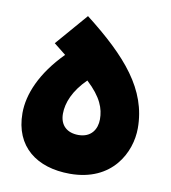

<svg xmlns="http://www.w3.org/2000/svg" viewBox="-69 -628 618 692"><g transform="rotate(10 240.0 -281.5)"><path d="M445 -200C445 -342 352 -447 198 -567L97 -450L141 -415C60 -333 26 -251 26 -182C26 -59 111 4 232 4C387 4 445 -112 445 -200ZM170 -205C170 -245 189 -292 236 -338C291 -287 305 -247 305 -208C305 -172 285 -139 238 -139C197 -139 170 -162 170 -205Z"/></g></svg>

Font: Noto Sans Arabic UI SemiCondensed Extra
Style: Regular
Weight: 800
Width: 4
Designer: Nadine Chahine - Monotype Design Team
Foundry: Monotype Imaging Inc.
Version: Version 1.900